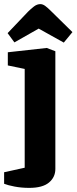

<svg xmlns="http://www.w3.org/2000/svg" viewBox="-28 -743 372 933"><path d="M114 170Q76 170 42.5 163.5Q9 157 -8 150V94L92 72V-408L10 -425V-489L199 -510L241 -494V78Q241 118 210 144Q179 170 114 170ZM282 -536 160 -604 42 -537 9 -582 108 -686Q122 -700 137 -711.5Q152 -723 168 -723Q180 -723 192 -714Q204 -705 215 -694L324 -587Z"/></svg>

Font: Faustina Light ExtraBold
Style: Regular
Weight: 800
Version: Version 1.200